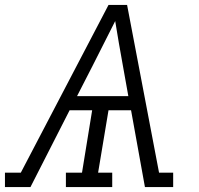

<svg xmlns="http://www.w3.org/2000/svg" viewBox="-35 -755 805 775"><path d="M-15 0V-58H49L403 -735H478L607 -58H664V0H550L494 -310H403L361 -58H418V0H231V-58H296L337 -310H246L88 0ZM276 -367H483L461 -490Q453 -535 445 -580Q437 -625 430 -670Q407 -625 384.5 -580Q362 -535 339 -490Z"/></svg>

Font: Iosevka Etoile Light Oblique
Style: Regular
Weight: 300
Italic angle: -9°
Designer: Belleve Invis
Foundry: Belleve Invis
Version: Version 15.5.2; ttfautohint (v1.8.4)